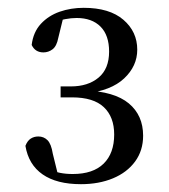

<svg xmlns="http://www.w3.org/2000/svg" viewBox="-20 -926 431 491"><path d="M187 -455Q125 -455 89 -480Q53 -505 45 -553Q50 -566 58.5 -571.5Q67 -577 78 -577Q92 -577 101.5 -567.5Q111 -558 115 -533L130 -472L103 -494Q119 -487 133.5 -484Q148 -481 166 -481Q218 -481 245 -507.5Q272 -534 272 -582Q272 -627 245.5 -652Q219 -677 164 -677H135V-705H161Q205 -705 232 -727.5Q259 -750 259 -794Q259 -836 237 -858Q215 -880 176 -880Q162 -880 146.5 -877Q131 -874 112 -867L143 -886L129 -829Q125 -808 114.5 -800Q104 -792 91 -792Q70 -792 61 -811Q65 -844 84.5 -865Q104 -886 132.5 -896Q161 -906 194 -906Q260 -906 295.5 -875.5Q331 -845 331 -799Q331 -757 297.5 -725.5Q264 -694 199 -687L196 -695Q273 -692 309.5 -661.5Q346 -631 346 -579Q346 -541 325.5 -513Q305 -485 269 -470Q233 -455 187 -455Z"/></svg>

Font: Noto Serif SC ExtraLight Medium
Style: Regular
Weight: 500
Version: Version 2.002-H1;hotconv 1.1.0;makeotfexe 2.6.0